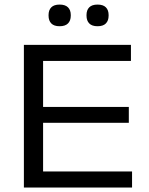

<svg xmlns="http://www.w3.org/2000/svg" viewBox="-20 -840 669 860"><path d="M87 0V-639H173V0ZM102.5 0V-72H571.5V0ZM134 -290V-361H557V-290ZM102 -567V-639H566.5V-567ZM247 -722.5Q222 -722.5 209.8 -735Q197.5 -747.5 197.5 -770V-772.5Q197.5 -795 209.8 -807.2Q222 -819.5 247 -819.5Q272 -819.5 284.5 -807.2Q297 -795 297 -772.5V-770Q297 -747.5 284.5 -735Q272 -722.5 247 -722.5ZM417 -722.5Q392 -722.5 379.8 -735Q367.5 -747.5 367.5 -770V-772.5Q367.5 -795 379.8 -807.2Q392 -819.5 417 -819.5Q442 -819.5 454.2 -807.2Q466.5 -795 466.5 -772.5V-770Q466.5 -747.5 454.2 -735Q442 -722.5 417 -722.5Z"/></svg>

Font: Anek Gujarati SemiExpanded
Style: Regular
Weight: 400
Width: 6
Designer: Mrunmayee Ghaisas (Gujarati), Yesha Goshar (Latin)
Foundry: Ek Type
Version: Version 1.003